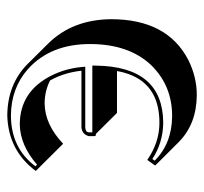

<svg xmlns="http://www.w3.org/2000/svg" viewBox="-36 -446 550 517"><g transform="rotate(-90 238.5 -187.0)"><path d="M306.2 -146.5H193.4L137.2 -203.1Q133.3 -203.6 131.8 -204.1Q130.9 -206.1 130.9 -208V-222.2Q135.3 -239.7 153.8 -242.2H307.1Q301.8 -289.6 280.8 -326.7Q252 -341.3 218.8 -341.3Q162.6 -340.8 110.4 -291.5L54.2 -348.1L37.1 -365.2Q92.3 -439 186 -441.9Q270.5 -441.4 325.2 -387.2L381.3 -330.6Q444.8 -265.6 445.8 -162.6Q445.8 -10.7 335.4 45.9Q290 68.4 241.7 68.4Q164.1 67.9 115.7 20.5L59.1 -36.1Q54.7 -40.5 51.8 -43.9L66.9 -64.9Q114.3 -32.2 167 -32.2Q275.9 -32.2 302.2 -128.4Q304.7 -137.7 306.2 -146.5ZM316.9 -243.2 317.9 -231.9H153.8Q141.6 -231 141.1 -222.2V-212.9H320.8V-203.1Q318.4 -22.9 167 -22Q113.3 -22.5 69.3 -51.3L64.9 -44.9Q111.3 1.5 185.1 2Q267.1 2 322.3 -54.7Q378.9 -114.7 378.9 -219.2Q378.9 -325.7 311.5 -386.2Q260.3 -431.6 186 -432.1Q98.6 -431.6 49.8 -366.2L54.2 -361.8Q106.4 -407.2 162.1 -408.2Q251.5 -408.2 294.4 -322.3Q312.5 -285.6 316.9 -243.2Z"/></g></svg>

Font: Linux Biolinum Shadow O
Style: Bold
Weight: 700
Designer: Philipp H. Poll
Foundry: Philipp H. Poll
Version: Version 0.9.2